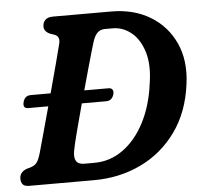

<svg xmlns="http://www.w3.org/2000/svg" viewBox="-51 -753 857 807"><g transform="rotate(-5 378.0 -350.0)"><path d="M5.5 -33Q5.5 -60.5 35.5 -72L57 -78.5Q70 -83 78.8 -93.8Q87.5 -104.5 96.5 -135.5Q103.5 -160.5 118 -213Q132.5 -265.5 149 -326H64.5Q40 -326 47.5 -353.5Q54.5 -379.5 80 -379.5H163.5Q182 -447 197.2 -505Q212.5 -563 218 -585.5Q224.5 -614.5 202 -623L182 -630Q158 -641 158 -661.5Q158 -679 168.8 -689.5Q179.5 -700 201 -700H447Q541.5 -700 611.2 -658Q681 -616 715 -541.5Q749 -467 736 -369.5Q721 -251.5 661.5 -169Q602 -86.5 511.5 -43.2Q421 0 313 0H41Q20 0 12.8 -9.2Q5.5 -18.5 5.5 -33ZM321.5 -72.5Q388 -72.5 442.5 -111.8Q497 -151 533.5 -221.2Q570 -291.5 582 -384Q594.5 -463.5 577.2 -518.2Q560 -573 524.8 -601Q489.5 -629 447 -629H414Q395 -629 382.2 -616.5Q369.5 -604 361 -575Q357.5 -564 349 -534.8Q340.5 -505.5 329.2 -465Q318 -424.5 305.5 -379.5H408Q419.5 -379.5 424.2 -372.2Q429 -365 426 -353.5Q418.5 -326 393 -326H290.5Q273.5 -263.5 259.5 -209.5Q245.5 -155.5 241 -131Q230 -72.5 278 -72.5Z"/></g></svg>

Font: Fraunces 72pt S100 SemiBold
Style: Italic
Weight: 600
Italic angle: -16°
Version: Version 1.000; ttfautohint (v1.8.3)